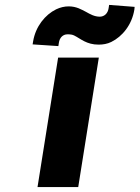

<svg xmlns="http://www.w3.org/2000/svg" viewBox="-20 -763 569 783"><path d="M113 -582 218 -575 220 -588C223 -610 237 -623 255 -623C267 -623 275 -622 283 -618C309 -605 333 -581 382 -581C400 -581 418 -584 434 -592C479 -614 518 -662 528 -724L529 -735L425 -743L423 -730C420 -708 405 -695 387 -695C365 -695 348 -705 330 -715C312 -724 292 -737 260 -737C243 -737 226 -733 209 -725C164 -703 125 -655 115 -594ZM133 0H299L383 -528H217Z"/></svg>

Font: Asimov Pro
Style: UltObl
Weight: 900
Designer: Google
Version: Version 2.000980; 2014